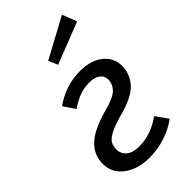

<svg xmlns="http://www.w3.org/2000/svg" viewBox="-248 -873 957 957"><g transform="rotate(-45 230.5 -394.5)"><path d="M429 -409Q429 -355 392.5 -311.5Q356 -268 257 -241Q193 -224 162 -207Q131 -190 122.5 -173.5Q114 -157 114 -133Q114 -103 137.5 -83.5Q161 -64 205 -64Q248 -64 289 -78.5Q330 -93 364 -119L410 -55Q370 -24 315 -6Q260 12 200 12Q122 12 68.5 -27Q15 -66 15 -133Q15 -193 59.5 -236.5Q104 -280 212 -310Q285 -329 308.5 -353.5Q332 -378 332 -409Q332 -436 311 -451Q290 -466 255 -466Q218 -466 185 -454Q152 -442 116 -417L75 -478Q160 -539 261 -539Q338 -539 383.5 -502.5Q429 -466 429 -409ZM427 -724 207 -638 186 -687 397 -801Z"/></g></svg>

Font: Fira Sans
Style: Italic
Weight: 400
Italic angle: -8°
Designer: bBox Type GmbH & Carrois Corporate GbR & Edenspiekermann AG
Foundry: bBox Type GmbH & Carrois Corporate GbR & Edenspiekermann AG
Version: Version 4.301